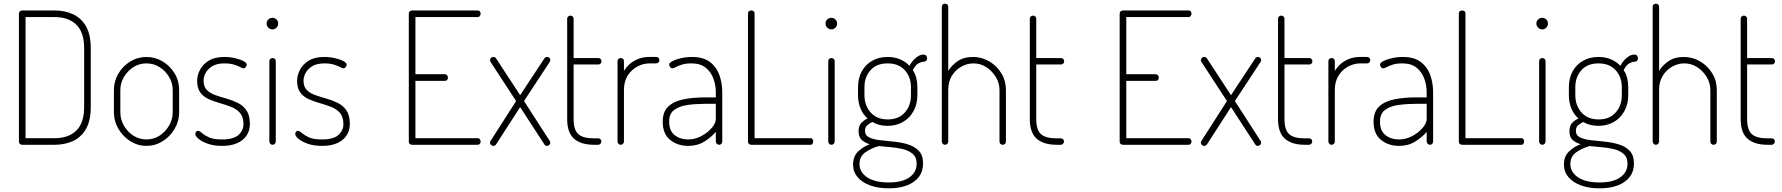

<svg xmlns="http://www.w3.org/2000/svg" viewBox="-20 -788 9700 1045"><path d="M101 0Q93 0 88 -5Q83 -10 83 -17V-714Q83 -721 88 -726Q93 -731 101 -731H278Q333 -731 377.5 -710.5Q422 -690 448 -645Q474 -600 474 -525V-206Q474 -131 448 -86Q422 -41 377.5 -20.5Q333 0 278 0ZM119 -36H278Q353 -36 395.5 -77.5Q438 -119 438 -206V-525Q438 -612 395.5 -653.5Q353 -695 278 -695H119Z M777 6Q730 6 689.5 -19.5Q649 -45 624.5 -86.5Q600 -128 600 -176V-298Q600 -346 624 -387Q648 -428 688.5 -453Q729 -478 777 -478Q825 -478 865.5 -453.5Q906 -429 930.5 -388.5Q955 -348 955 -298V-176Q955 -129 930.5 -87Q906 -45 865.5 -19.5Q825 6 777 6ZM777 -29Q817 -29 849 -50Q881 -71 900.5 -105Q920 -139 920 -176V-298Q920 -335 901 -368Q882 -401 849.5 -422Q817 -443 777 -443Q737 -443 705 -422Q673 -401 654 -368Q635 -335 635 -298V-176Q635 -139 654 -105Q673 -71 705.5 -50Q738 -29 777 -29Z M1189 6Q1144 6 1111.5 -5.5Q1079 -17 1061 -32Q1043 -47 1043 -59Q1043 -64 1045 -67.5Q1047 -71 1050.5 -73.5Q1054 -76 1057 -76Q1066 -76 1078.5 -64.5Q1091 -53 1116 -41Q1141 -29 1188 -29Q1251 -29 1278 -53.5Q1305 -78 1305 -112Q1305 -151 1287 -172.5Q1269 -194 1240 -205.5Q1211 -217 1179 -226Q1147 -235 1118 -247.5Q1089 -260 1071 -283.5Q1053 -307 1053 -348Q1053 -378 1068.5 -408Q1084 -438 1116.5 -458Q1149 -478 1201 -478Q1231 -478 1259 -471.5Q1287 -465 1305 -455.5Q1323 -446 1323 -436Q1323 -433 1320.5 -428Q1318 -423 1314.5 -419.5Q1311 -416 1306 -416Q1300 -416 1287 -423Q1274 -430 1253 -436.5Q1232 -443 1202 -443Q1160 -443 1135 -427.5Q1110 -412 1099 -390.5Q1088 -369 1088 -349Q1088 -316 1106 -298Q1124 -280 1153 -270Q1182 -260 1214 -251Q1246 -242 1275 -227.5Q1304 -213 1322 -186.5Q1340 -160 1340 -114Q1340 -59 1300 -26.5Q1260 6 1189 6Z M1463 0Q1456 0 1451 -5.5Q1446 -11 1446 -18V-455Q1446 -463 1451 -467.5Q1456 -472 1463 -472Q1471 -472 1476 -467.5Q1481 -463 1481 -455V-18Q1481 -11 1476 -5.5Q1471 0 1463 0ZM1463 -628Q1450 -628 1440.5 -637.5Q1431 -647 1431 -660Q1431 -673 1440.5 -682Q1450 -691 1463 -691Q1476 -691 1485 -682Q1494 -673 1494 -660Q1494 -647 1485 -637.5Q1476 -628 1463 -628Z M1733 6Q1688 6 1655.5 -5.5Q1623 -17 1605 -32Q1587 -47 1587 -59Q1587 -64 1589 -67.5Q1591 -71 1594.5 -73.5Q1598 -76 1601 -76Q1610 -76 1622.5 -64.5Q1635 -53 1660 -41Q1685 -29 1732 -29Q1795 -29 1822 -53.5Q1849 -78 1849 -112Q1849 -151 1831 -172.5Q1813 -194 1784 -205.5Q1755 -217 1723 -226Q1691 -235 1662 -247.5Q1633 -260 1615 -283.5Q1597 -307 1597 -348Q1597 -378 1612.5 -408Q1628 -438 1660.5 -458Q1693 -478 1745 -478Q1775 -478 1803 -471.5Q1831 -465 1849 -455.5Q1867 -446 1867 -436Q1867 -433 1864.5 -428Q1862 -423 1858.5 -419.5Q1855 -416 1850 -416Q1844 -416 1831 -423Q1818 -430 1797 -436.5Q1776 -443 1746 -443Q1704 -443 1679 -427.5Q1654 -412 1643 -390.5Q1632 -369 1632 -349Q1632 -316 1650 -298Q1668 -280 1697 -270Q1726 -260 1758 -251Q1790 -242 1819 -227.5Q1848 -213 1866 -186.5Q1884 -160 1884 -114Q1884 -59 1844 -26.5Q1804 6 1733 6Z M2223 0Q2216 0 2210.5 -4.5Q2205 -9 2205 -18V-713Q2205 -722 2210.5 -726.5Q2216 -731 2223 -731H2579Q2588 -731 2592 -725.5Q2596 -720 2596 -714Q2596 -707 2591.5 -701Q2587 -695 2579 -695H2241V-384H2401Q2409 -384 2413.5 -378.5Q2418 -373 2418 -365Q2418 -359 2414 -353.5Q2410 -348 2401 -348H2241V-36H2579Q2587 -36 2591.5 -30.5Q2596 -25 2596 -17Q2596 -11 2592 -5.5Q2588 0 2579 0Z M2665 6Q2660 6 2656 3.5Q2652 1 2649.5 -3Q2647 -7 2647 -11Q2647 -17 2650 -21L2789 -238L2650 -451Q2649 -453 2648 -455.5Q2647 -458 2647 -460Q2647 -465 2649.5 -469Q2652 -473 2656 -475.5Q2660 -478 2665 -478Q2670 -478 2674 -476Q2678 -474 2680 -470L2811 -270L2943 -470Q2945 -474 2949 -476Q2953 -478 2957 -478Q2962 -478 2966 -476Q2970 -474 2972.5 -470Q2975 -466 2975 -460Q2975 -456 2972 -451L2832 -238L2972 -21Q2974 -19 2974.5 -16.5Q2975 -14 2975 -11Q2975 -7 2972.5 -3Q2970 1 2966 3.5Q2962 6 2957 6Q2953 6 2949 4Q2945 2 2943 -2L2811 -205L2680 -2Q2677 2 2673.5 4Q2670 6 2665 6Z M3213 0Q3142 0 3104.5 -33Q3067 -66 3067 -139V-686Q3067 -694 3072.5 -698.5Q3078 -703 3084 -703Q3091 -703 3096.5 -698.5Q3102 -694 3102 -686V-472H3237Q3244 -472 3249 -467Q3254 -462 3254 -454Q3254 -447 3249 -442Q3244 -437 3237 -437H3102V-139Q3102 -82 3127 -58.5Q3152 -35 3213 -35H3236Q3243 -35 3248 -30.5Q3253 -26 3253 -18Q3253 -11 3248 -5.5Q3243 0 3236 0Z M3358 0Q3351 0 3346 -5.5Q3341 -11 3341 -18V-455Q3341 -463 3346 -467.5Q3351 -472 3358 -472Q3366 -472 3371 -467.5Q3376 -463 3376 -455V-402Q3388 -422 3407 -439Q3426 -456 3453 -467Q3480 -478 3515 -478H3552Q3559 -478 3564 -473Q3569 -468 3569 -460Q3569 -453 3564 -448Q3559 -443 3552 -443H3515Q3480 -443 3448 -425.5Q3416 -408 3396 -376Q3376 -344 3376 -298V-18Q3376 -11 3371 -5.5Q3366 0 3358 0Z M3726 6Q3668 6 3627.5 -26.5Q3587 -59 3587 -126Q3587 -179 3616.5 -207.5Q3646 -236 3698.5 -247Q3751 -258 3820 -258H3876V-286Q3876 -324 3863 -360Q3850 -396 3821 -419.5Q3792 -443 3744 -443Q3713 -443 3692 -436.5Q3671 -430 3658.5 -423Q3646 -416 3640 -416Q3632 -416 3627 -423.5Q3622 -431 3622 -436Q3622 -446 3640.5 -455.5Q3659 -465 3687.5 -471.5Q3716 -478 3746 -478Q3808 -478 3844 -450.5Q3880 -423 3895.5 -379.5Q3911 -336 3911 -286V-18Q3911 -11 3906.5 -5.5Q3902 0 3894 0Q3887 0 3881.5 -5.5Q3876 -11 3876 -18V-70Q3851 -41 3813.5 -17.5Q3776 6 3726 6ZM3725 -29Q3763 -29 3797.5 -47.5Q3832 -66 3854 -92Q3876 -118 3876 -139V-223H3821Q3770 -223 3724.5 -217Q3679 -211 3650.5 -190.5Q3622 -170 3622 -126Q3622 -76 3652 -52.5Q3682 -29 3725 -29Z M4069 0Q4062 0 4056.5 -4.5Q4051 -9 4051 -18V-714Q4051 -723 4056.5 -727Q4062 -731 4069 -731Q4076 -731 4081.5 -727Q4087 -723 4087 -714V-36H4391Q4399 -36 4402.5 -30.5Q4406 -25 4406 -18Q4406 -11 4402.5 -5.5Q4399 0 4391 0Z M4505 0Q4498 0 4493 -5.5Q4488 -11 4488 -18V-455Q4488 -463 4493 -467.5Q4498 -472 4505 -472Q4513 -472 4518 -467.5Q4523 -463 4523 -455V-18Q4523 -11 4518 -5.5Q4513 0 4505 0ZM4505 -628Q4492 -628 4482.5 -637.5Q4473 -647 4473 -660Q4473 -673 4482.5 -682Q4492 -691 4505 -691Q4518 -691 4527 -682Q4536 -673 4536 -660Q4536 -647 4527 -637.5Q4518 -628 4505 -628Z M4817 237Q4759 237 4715.5 221Q4672 205 4647.5 176Q4623 147 4623 108Q4623 62 4651.5 35.5Q4680 9 4714 -3Q4687 -11 4670 -26.5Q4653 -42 4653 -74Q4653 -102 4666.5 -117.5Q4680 -133 4702 -143Q4677 -165 4663.5 -197.5Q4650 -230 4650 -269V-314Q4650 -362 4670 -399Q4690 -436 4726.5 -457Q4763 -478 4811 -478Q4848 -478 4878 -465.5Q4908 -453 4930 -430Q4944 -456 4965 -473.5Q4986 -491 5005 -491Q5016 -491 5021 -485Q5026 -479 5026 -471Q5026 -462 5020.5 -457Q5015 -452 5008 -452Q4995 -452 4978.5 -443Q4962 -434 4948 -406Q4961 -388 4967 -364Q4973 -340 4973 -314V-269Q4973 -222 4952.5 -184Q4932 -146 4895 -124.5Q4858 -103 4810 -103Q4764 -103 4728 -124Q4713 -117 4700.5 -106.5Q4688 -96 4688 -76Q4688 -51 4711 -40Q4734 -29 4770 -25Q4806 -21 4846 -17Q4886 -13 4922 -2Q4958 9 4981 33Q5004 57 5004 102Q5004 145 4981 175Q4958 205 4916.5 221Q4875 237 4817 237ZM4817 205Q4891 205 4930 177Q4969 149 4969 103Q4969 67 4946.5 48.5Q4924 30 4890 22.5Q4856 15 4821.5 12.5Q4787 10 4763 7Q4723 18 4690.5 40.5Q4658 63 4658 105Q4658 149 4699.5 177Q4741 205 4817 205ZM4812 -138Q4871 -138 4904.5 -175.5Q4938 -213 4938 -269V-314Q4938 -369 4904.5 -406Q4871 -443 4811 -443Q4751 -443 4718 -406Q4685 -369 4685 -314V-270Q4685 -214 4718.5 -176Q4752 -138 4812 -138Z M5123 0Q5116 0 5111 -5.5Q5106 -11 5106 -18V-751Q5106 -759 5111 -763.5Q5116 -768 5123 -768Q5131 -768 5136 -763.5Q5141 -759 5141 -751V-402Q5158 -431 5191.5 -454.5Q5225 -478 5275 -478Q5324 -478 5365 -453.5Q5406 -429 5430.5 -388.5Q5455 -348 5455 -298V-18Q5455 -9 5449.5 -4.5Q5444 0 5437 0Q5431 0 5425.5 -4.5Q5420 -9 5420 -18V-298Q5420 -335 5400.5 -368Q5381 -401 5349 -422Q5317 -443 5278 -443Q5244 -443 5212.5 -425.5Q5181 -408 5161 -376Q5141 -344 5141 -298V-18Q5141 -11 5136 -5.5Q5131 0 5123 0Z M5731 0Q5660 0 5622.5 -33Q5585 -66 5585 -139V-686Q5585 -694 5590.5 -698.5Q5596 -703 5602 -703Q5609 -703 5614.5 -698.5Q5620 -694 5620 -686V-472H5755Q5762 -472 5767 -467Q5772 -462 5772 -454Q5772 -447 5767 -442Q5762 -437 5755 -437H5620V-139Q5620 -82 5645 -58.5Q5670 -35 5731 -35H5754Q5761 -35 5766 -30.5Q5771 -26 5771 -18Q5771 -11 5766 -5.5Q5761 0 5754 0Z M6092 0Q6085 0 6079.5 -4.5Q6074 -9 6074 -18V-713Q6074 -722 6079.5 -726.5Q6085 -731 6092 -731H6448Q6457 -731 6461 -725.5Q6465 -720 6465 -714Q6465 -707 6460.5 -701Q6456 -695 6448 -695H6110V-384H6270Q6278 -384 6282.5 -378.5Q6287 -373 6287 -365Q6287 -359 6283 -353.5Q6279 -348 6270 -348H6110V-36H6448Q6456 -36 6460.5 -30.5Q6465 -25 6465 -17Q6465 -11 6461 -5.5Q6457 0 6448 0Z M6534 6Q6529 6 6525 3.5Q6521 1 6518.5 -3Q6516 -7 6516 -11Q6516 -17 6519 -21L6658 -238L6519 -451Q6518 -453 6517 -455.5Q6516 -458 6516 -460Q6516 -465 6518.5 -469Q6521 -473 6525 -475.5Q6529 -478 6534 -478Q6539 -478 6543 -476Q6547 -474 6549 -470L6680 -270L6812 -470Q6814 -474 6818 -476Q6822 -478 6826 -478Q6831 -478 6835 -476Q6839 -474 6841.5 -470Q6844 -466 6844 -460Q6844 -456 6841 -451L6701 -238L6841 -21Q6843 -19 6843.5 -16.5Q6844 -14 6844 -11Q6844 -7 6841.5 -3Q6839 1 6835 3.5Q6831 6 6826 6Q6822 6 6818 4Q6814 2 6812 -2L6680 -205L6549 -2Q6546 2 6542.5 4Q6539 6 6534 6Z M7082 0Q7011 0 6973.5 -33Q6936 -66 6936 -139V-686Q6936 -694 6941.5 -698.5Q6947 -703 6953 -703Q6960 -703 6965.5 -698.5Q6971 -694 6971 -686V-472H7106Q7113 -472 7118 -467Q7123 -462 7123 -454Q7123 -447 7118 -442Q7113 -437 7106 -437H6971V-139Q6971 -82 6996 -58.5Q7021 -35 7082 -35H7105Q7112 -35 7117 -30.5Q7122 -26 7122 -18Q7122 -11 7117 -5.5Q7112 0 7105 0Z M7227 0Q7220 0 7215 -5.5Q7210 -11 7210 -18V-455Q7210 -463 7215 -467.5Q7220 -472 7227 -472Q7235 -472 7240 -467.5Q7245 -463 7245 -455V-402Q7257 -422 7276 -439Q7295 -456 7322 -467Q7349 -478 7384 -478H7421Q7428 -478 7433 -473Q7438 -468 7438 -460Q7438 -453 7433 -448Q7428 -443 7421 -443H7384Q7349 -443 7317 -425.5Q7285 -408 7265 -376Q7245 -344 7245 -298V-18Q7245 -11 7240 -5.5Q7235 0 7227 0Z M7595 6Q7537 6 7496.5 -26.5Q7456 -59 7456 -126Q7456 -179 7485.5 -207.5Q7515 -236 7567.5 -247Q7620 -258 7689 -258H7745V-286Q7745 -324 7732 -360Q7719 -396 7690 -419.5Q7661 -443 7613 -443Q7582 -443 7561 -436.5Q7540 -430 7527.5 -423Q7515 -416 7509 -416Q7501 -416 7496 -423.5Q7491 -431 7491 -436Q7491 -446 7509.5 -455.5Q7528 -465 7556.5 -471.5Q7585 -478 7615 -478Q7677 -478 7713 -450.5Q7749 -423 7764.5 -379.5Q7780 -336 7780 -286V-18Q7780 -11 7775.5 -5.5Q7771 0 7763 0Q7756 0 7750.5 -5.5Q7745 -11 7745 -18V-70Q7720 -41 7682.5 -17.5Q7645 6 7595 6ZM7594 -29Q7632 -29 7666.5 -47.5Q7701 -66 7723 -92Q7745 -118 7745 -139V-223H7690Q7639 -223 7593.5 -217Q7548 -211 7519.5 -190.5Q7491 -170 7491 -126Q7491 -76 7521 -52.5Q7551 -29 7594 -29Z M7938 0Q7931 0 7925.5 -4.5Q7920 -9 7920 -18V-714Q7920 -723 7925.5 -727Q7931 -731 7938 -731Q7945 -731 7950.5 -727Q7956 -723 7956 -714V-36H8260Q8268 -36 8271.5 -30.5Q8275 -25 8275 -18Q8275 -11 8271.5 -5.5Q8268 0 8260 0Z M8374 0Q8367 0 8362 -5.5Q8357 -11 8357 -18V-455Q8357 -463 8362 -467.5Q8367 -472 8374 -472Q8382 -472 8387 -467.5Q8392 -463 8392 -455V-18Q8392 -11 8387 -5.5Q8382 0 8374 0ZM8374 -628Q8361 -628 8351.5 -637.5Q8342 -647 8342 -660Q8342 -673 8351.5 -682Q8361 -691 8374 -691Q8387 -691 8396 -682Q8405 -673 8405 -660Q8405 -647 8396 -637.5Q8387 -628 8374 -628Z M8686 237Q8628 237 8584.5 221Q8541 205 8516.5 176Q8492 147 8492 108Q8492 62 8520.5 35.5Q8549 9 8583 -3Q8556 -11 8539 -26.5Q8522 -42 8522 -74Q8522 -102 8535.5 -117.5Q8549 -133 8571 -143Q8546 -165 8532.5 -197.5Q8519 -230 8519 -269V-314Q8519 -362 8539 -399Q8559 -436 8595.5 -457Q8632 -478 8680 -478Q8717 -478 8747 -465.5Q8777 -453 8799 -430Q8813 -456 8834 -473.5Q8855 -491 8874 -491Q8885 -491 8890 -485Q8895 -479 8895 -471Q8895 -462 8889.5 -457Q8884 -452 8877 -452Q8864 -452 8847.5 -443Q8831 -434 8817 -406Q8830 -388 8836 -364Q8842 -340 8842 -314V-269Q8842 -222 8821.5 -184Q8801 -146 8764 -124.5Q8727 -103 8679 -103Q8633 -103 8597 -124Q8582 -117 8569.5 -106.5Q8557 -96 8557 -76Q8557 -51 8580 -40Q8603 -29 8639 -25Q8675 -21 8715 -17Q8755 -13 8791 -2Q8827 9 8850 33Q8873 57 8873 102Q8873 145 8850 175Q8827 205 8785.5 221Q8744 237 8686 237ZM8686 205Q8760 205 8799 177Q8838 149 8838 103Q8838 67 8815.5 48.5Q8793 30 8759 22.5Q8725 15 8690.5 12.5Q8656 10 8632 7Q8592 18 8559.5 40.5Q8527 63 8527 105Q8527 149 8568.5 177Q8610 205 8686 205ZM8681 -138Q8740 -138 8773.5 -175.5Q8807 -213 8807 -269V-314Q8807 -369 8773.5 -406Q8740 -443 8680 -443Q8620 -443 8587 -406Q8554 -369 8554 -314V-270Q8554 -214 8587.5 -176Q8621 -138 8681 -138Z M8992 0Q8985 0 8980 -5.5Q8975 -11 8975 -18V-751Q8975 -759 8980 -763.5Q8985 -768 8992 -768Q9000 -768 9005 -763.5Q9010 -759 9010 -751V-402Q9027 -431 9060.5 -454.5Q9094 -478 9144 -478Q9193 -478 9234 -453.5Q9275 -429 9299.5 -388.5Q9324 -348 9324 -298V-18Q9324 -9 9318.5 -4.5Q9313 0 9306 0Q9300 0 9294.5 -4.5Q9289 -9 9289 -18V-298Q9289 -335 9269.5 -368Q9250 -401 9218 -422Q9186 -443 9147 -443Q9113 -443 9081.5 -425.5Q9050 -408 9030 -376Q9010 -344 9010 -298V-18Q9010 -11 9005 -5.5Q9000 0 8992 0Z M9600 0Q9529 0 9491.5 -33Q9454 -66 9454 -139V-686Q9454 -694 9459.5 -698.5Q9465 -703 9471 -703Q9478 -703 9483.5 -698.5Q9489 -694 9489 -686V-472H9624Q9631 -472 9636 -467Q9641 -462 9641 -454Q9641 -447 9636 -442Q9631 -437 9624 -437H9489V-139Q9489 -82 9514 -58.5Q9539 -35 9600 -35H9623Q9630 -35 9635 -30.5Q9640 -26 9640 -18Q9640 -11 9635 -5.5Q9630 0 9623 0Z"/></svg>

Font: Dosis ExtraLight ExtraLight
Style: Regular
Weight: 250
Version: Version 3.001; ttfautohint (v1.8.2)